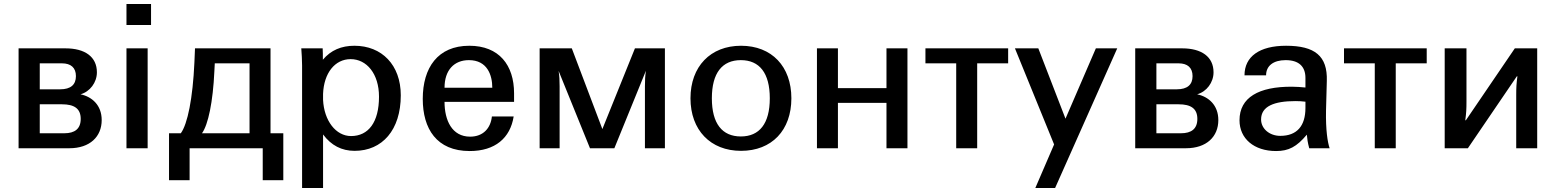

<svg xmlns="http://www.w3.org/2000/svg" viewBox="-20 -742 7788 961"><path d="M290 -220C351 -220 384 -199 384 -147C384 -97 354 -75 302 -75H179V-220ZM290 -425C335 -425 360 -403 360 -361C360 -318 334 -295 281 -295H179V-425ZM327 0C430 0 489 -58 489 -141C489 -216 440 -258 383 -270C430 -283 465 -329 465 -380C465 -458 405 -500 308 -500H73V0Z M719 0V-500H613V0ZM613 -617H736V-722H613Z M991 -75C1022 -118 1046 -232 1053 -386L1055 -425H1229V-75ZM826 160H929V0H1295V160H1398V-75H1334V-500H956L953 -429C945 -251 919 -121 885 -75H826Z M1597 -272C1601 -376 1656 -446 1735 -446C1815 -446 1877 -373 1877 -258C1877 -130 1824 -61 1737 -61C1661 -61 1602 -138 1597 -242ZM1597 -69C1638 -14 1690 13 1755 13C1893 13 1986 -91 1986 -265C1986 -417 1891 -513 1754 -513C1689 -513 1636 -491 1596 -443C1596 -463 1596 -488 1595 -500H1488C1490 -470 1492 -444 1492 -414V199H1597Z M2096 -247C2096 -98 2165 14 2331 14C2458 14 2534 -51 2551 -159H2442C2436 -101 2399 -58 2333 -58C2242 -58 2205 -140 2205 -232H2553V-275C2553 -416 2478 -513 2329 -513C2171 -513 2096 -403 2096 -247ZM2205 -303C2205 -391 2253 -441 2327 -441C2419 -441 2444 -366 2444 -303Z M3308 -500H3158L2995 -96L2842 -500H2681V0H2781V-310C2781 -341 2780 -360 2776 -387L2933 0H3055L3213 -388C3209 -361 3208 -341 3208 -310V0H3308Z M3436 -250C3436 -91 3536 13 3689 13C3843 13 3941 -90 3941 -250C3941 -409 3843 -513 3689 -513C3536 -513 3436 -409 3436 -250ZM3543 -250C3543 -377 3595 -441 3688 -441C3781 -441 3833 -377 3833 -250C3833 -123 3781 -59 3688 -59C3595 -59 3543 -123 3543 -250Z M4069 0H4174V-227H4417V0H4522V-500H4417V-301H4174V-500H4069Z M4766 0H4871V-425H5026V-500H4612V-425H4766Z M5177 -500H5060L5256 -19L5162 199H5261L5572 -500H5465L5313 -148Z M5879 -220C5940 -220 5973 -199 5973 -147C5973 -97 5943 -75 5891 -75H5768V-220ZM5879 -425C5924 -425 5949 -403 5949 -361C5949 -318 5923 -295 5870 -295H5768V-425ZM5916 0C6019 0 6078 -58 6078 -141C6078 -216 6029 -258 5972 -270C6019 -283 6054 -329 6054 -380C6054 -458 5994 -500 5897 -500H5662V0Z M6514 -202C6514 -111 6471 -62 6388 -62C6334 -62 6292 -98 6292 -144C6292 -210 6357 -236 6464 -236C6483 -236 6496 -235 6514 -233ZM6184 -140C6184 -48 6257 14 6367 14C6430 14 6470 -7 6521 -68C6523 -47 6525 -29 6533 0H6635C6625 -30 6615 -91 6617 -189L6621 -337C6625 -462 6561 -513 6417 -513C6284 -513 6209 -459 6209 -365H6317C6317 -413 6354 -441 6415 -441C6480 -441 6514 -410 6514 -352V-304C6493 -306 6469 -308 6447 -308C6280 -309 6184 -254 6184 -140Z M6861 0H6966V-425H7121V-500H6707V-425H6861Z M7211 0H7327L7572 -360H7575C7570 -324 7569 -303 7569 -266V0H7674V-500H7562L7317 -140H7314C7319 -177 7320 -197 7320 -233V-500H7211Z"/></svg>

Font: Perun Medium
Style: Regular
Weight: 500
Foundry: Copyright (c) Stefan Peev, Context Ltd, 2016
Version: Version 1.089